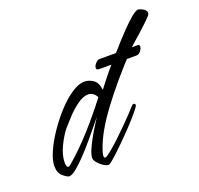

<svg xmlns="http://www.w3.org/2000/svg" viewBox="-96 -606 748 721"><g transform="rotate(-20 278.0 -246.0)"><path d="M222 9Q213 9 201.5 1.5Q190 -6 181 -16.5Q172 -27 172 -36Q172 -48 180 -67Q188 -86 200 -107.5Q212 -129 223.5 -147Q235 -165 241 -175Q233 -165 216 -144.5Q199 -124 178.5 -99.5Q158 -75 136.5 -52.5Q115 -30 97 -15.5Q79 -1 68 -1Q61 -1 44.5 -14.5Q28 -28 28 -56Q28 -79 42.5 -112Q57 -145 81 -180.5Q105 -216 133.5 -247Q162 -278 190.5 -297Q219 -316 242 -316Q260 -316 277 -304.5Q294 -293 297 -263Q319 -292 341.5 -319.5Q364 -347 405 -392Q410 -398 424 -413.5Q438 -429 456 -447.5Q474 -466 491.5 -481.5Q509 -497 521 -501Q526 -503 541 -495.5Q556 -488 556 -477Q556 -471 551 -466Q545 -459 530.5 -445Q516 -431 498 -415Q480 -399 464.5 -385.5Q449 -372 443 -364Q359 -275 299 -194Q239 -113 219 -51Q214 -36 214 -30Q214 -21 219 -21Q223 -21 229 -25.5Q235 -30 243 -36Q259 -49 279.5 -68Q300 -87 320 -107Q340 -127 355.5 -143.5Q371 -160 377 -167Q379 -169 381.5 -171.5Q384 -174 387 -174Q394 -174 394 -167Q394 -163 378 -143.5Q362 -124 338 -98.5Q314 -73 289 -48.5Q264 -24 245.5 -7.5Q227 9 222 9ZM78 -36Q82 -36 87 -41Q138 -85 184.5 -137Q231 -189 272 -243Q267 -253 258.5 -259.5Q250 -266 239 -266Q219 -266 195.5 -249Q172 -232 152 -210.5Q132 -189 120 -175Q102 -153 85.5 -118.5Q69 -84 69 -55Q69 -36 78 -36ZM311 -341Q300 -341 300 -349Q300 -357 308.5 -366.5Q317 -376 324 -376H478Q485 -376 485 -368Q485 -361 477.5 -351Q470 -341 459 -341Z"/></g></svg>

Font: Hurricane
Style: Regular
Weight: 400
Designer: Robert E. Leuschke
Foundry: Robert E. Leuschke
Version: Version 1.010; ttfautohint (v1.8.3)